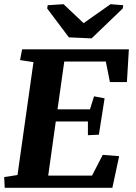

<svg xmlns="http://www.w3.org/2000/svg" viewBox="-21 -896 649 916"><path d="M245.1 -316.4 209 -58.1H418L469.2 -157.2L547.4 -150.9L515.1 0H1.5L-1 -51.3L62.5 -61L138.7 -599.6L74.7 -609.4L84.5 -660.6H593.8L584.5 -504.4H503.4L483.9 -602.5H285.6L253.4 -374.5H408.2L427.7 -436.5L478 -426.8L450.7 -253.4L398.4 -251V-316.4ZM206.5 -871.1 282.2 -876 377.9 -785.6 506.3 -876 566.9 -871.1 564.5 -855.5 416 -712.9 307.6 -717.8 204.1 -855.5Z"/></svg>

Font: Noticia Text
Style: Bold Italic
Weight: 700
Italic angle: -8°
Designer: JM Sole
Foundry: JM Sole
Version: Version 1.003